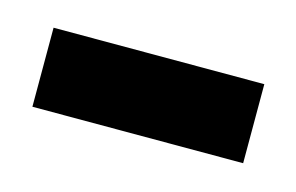

<svg xmlns="http://www.w3.org/2000/svg" viewBox="-31 -325 271 176"><g transform="rotate(15 105.0 -237.5)"><path d="M5 -200V-275H205V-200Z"/></g></svg>

Font: Jost
Style: Regular
Weight: 400
Version: Version 3.500